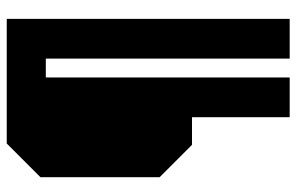

<svg xmlns="http://www.w3.org/2000/svg" viewBox="-175 -565 880 570"><g transform="rotate(-90 265.0 -280.0)"><path d="M494 140H376V-584H320V140H202V-150H120L24 -246V-600L124 -700H494Z"/></g></svg>

Font: Tektur Condensed SemiBold
Style: Regular
Weight: 600
Width: 3
Designer: Adam Jagosz
Foundry: Adam Jagosz
Version: Version 1.005;gftools[0.9.30]